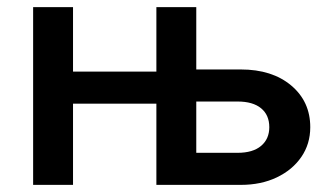

<svg xmlns="http://www.w3.org/2000/svg" viewBox="-20 -519 912 539"><path d="M419 0V-499H531V-78L519 -90H647Q690 -90 713 -109.5Q736 -129 736 -162Q736 -196 713 -215Q690 -234 647 -234H508V-324H656Q744 -324 797.5 -279Q851 -234 851 -162Q851 -115 826 -78.5Q801 -42 757 -21Q713 0 656 0ZM73 0V-499H185V0ZM154 -228V-318H450V-228Z"/></svg>

Font: Wix Madefor Display SemiBold
Style: Regular
Weight: 600
Designer: Dalton Maag Ltd
Foundry: Dalton Maag Ltd
Version: Version 3.100